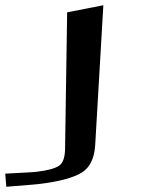

<svg xmlns="http://www.w3.org/2000/svg" viewBox="-121 -671 544 732"><path d="M273 -651 135 -624 127 -100C126 -69 118 -48 104 -39C89 -29 61 -21 18 -16C16 -15 -24 -13 -101 -9L-97 41C-24 35 20 32 32 30C105 21 157 7 189 -12C221 -31 239 -66 242 -119Z"/></svg>

Font: Gamestation Warped
Style: Regular
Weight: 400
Designer: Jonas Hecksher
Foundry: Jonas Hecksher, Playtypeª, e-types AS
Version: Version 1.003